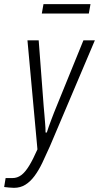

<svg xmlns="http://www.w3.org/2000/svg" viewBox="-73 -720 476 923"><path d="M-6 183Q-17 183 -30.5 181.5Q-44 180 -53 179L-46 136H-13Q10 136 29 122Q48 108 67 77Q86 46 107 -2L59 -526H113L137 -209Q139 -191 140.5 -169.5Q142 -148 144 -126Q146 -104 146 -83H152Q156 -96 161.5 -111.5Q167 -127 173.5 -144Q180 -161 186.5 -178Q193 -195 199 -209L328 -526H383L167 -17Q148 26 130.5 62.5Q113 99 93 126Q73 153 49 168Q25 183 -6 183ZM128 -655 136 -700H362L354 -655Z"/></svg>

Font: Archivo Condensed ExtraLight
Style: Italic
Weight: 250
Width: 3
Italic angle: -10°
Designer: Hector Gatti
Foundry: Omnibus-Type
Version: Version 2.001